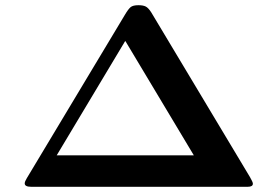

<svg xmlns="http://www.w3.org/2000/svg" viewBox="-20 -718 1068 738"><path d="M75 -13Q75 -20 83 -33L460 -661Q473 -683 482 -690.5Q491 -698 512 -698Q530 -698 540 -693Q550 -688 561 -671L941 -37Q952 -18 952 -12Q952 0 932 0H100Q75 0 75 -13ZM198 -121H725L462 -560H461Z"/></svg>

Font: CMU Serif
Style: Bold
Weight: 700
Version: Version 0.7.0